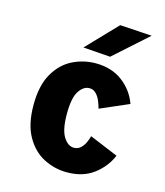

<svg xmlns="http://www.w3.org/2000/svg" viewBox="-109 -795 767 890"><g transform="rotate(15 275.0 -350.5)"><path d="M294.5 11Q235.5 11 183 -16Q130.5 -43 97.8 -101Q65 -159 65 -251Q65 -344 97.8 -401.5Q130.5 -459 183 -485.5Q235.5 -512 294.5 -512Q370.5 -512 423 -472.8Q475.5 -433.5 498 -371.5L360.5 -312Q356.5 -328.5 348.8 -347.2Q341 -366 328 -379.5Q315 -393 296 -393Q267.5 -393 246.2 -360.5Q225 -328 225 -251Q225 -175.5 246.5 -141.5Q268 -107.5 296.5 -107.5Q315.5 -107.5 328.5 -119.5Q341.5 -131.5 349.2 -148.2Q357 -165 360.5 -180L497.5 -123Q473.5 -66 422.2 -27.5Q371 11 294.5 11ZM350 -558.5 219.5 -568 357.5 -712 511 -702.5Z"/></g></svg>

Font: Trispace SemiCondensed
Style: Bold
Weight: 700
Width: 4
Designer: Tyler Finck
Foundry: Etcetera Type Company
Version: Version 1.210; ttfautohint (v1.8.3)